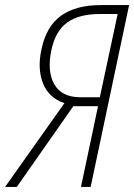

<svg xmlns="http://www.w3.org/2000/svg" viewBox="-58 -734 527 754"><path d="M-38 0 195 -329Q134 -349 111 -406.5Q88 -464 105 -541Q124 -631 182 -672.5Q240 -714 338 -714H449L298 0H260L327 -317H230L8 0ZM258 -352H334L404 -679H334Q253 -679 206.5 -646Q160 -613 144 -538Q126 -455 155 -403.5Q184 -352 258 -352Z"/></svg>

Font: Noto Sans Condensed ExtraLight
Style: Italic
Weight: 200
Width: 3
Italic angle: -12°
Designer: Monotype Design Team
Foundry: Monotype Imaging Inc.
Version: Version 2.013; ttfautohint (v1.8.4.7-5d5b)